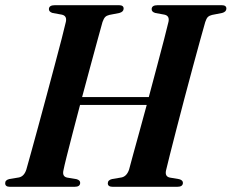

<svg xmlns="http://www.w3.org/2000/svg" viewBox="-23 -720 893 740"><path d="M221.5 -63.5Q216 -39.5 236 -35.5L272 -29.5Q286 -25.5 286 -15.5Q286 0 264.5 0H15.5Q-3 0 -3 -13.5Q-3.5 -26 13 -30L49.5 -36Q70 -40 78.5 -66.5Q84.5 -88 96.8 -132Q109 -176 124.5 -233Q140 -290 156.5 -351.5Q173 -413 188.2 -470Q203.5 -527 214.8 -571Q226 -615 231 -636.5Q235.5 -659 215.5 -663.5L179.5 -670Q165.5 -674.5 165.5 -684.5Q165.5 -700 188.5 -700H435.5Q453.5 -700 453.5 -687Q453.5 -674.5 437 -670L398.5 -662.5Q388 -660 382.5 -654.5Q377 -649 372 -635Q366 -613 353.5 -568Q341 -523 325.5 -465Q310 -407 293.5 -346H550.5Q567 -407.5 582.5 -466Q598 -524.5 609.8 -569.8Q621.5 -615 626.5 -636.5Q631 -659 611 -663.5L575.5 -670Q561.5 -674 561.5 -684.5Q561.5 -700 584.5 -700H831.5Q849.5 -700 849.5 -687Q849.5 -674.5 833 -670L794.5 -662.5Q784 -660 778.2 -654.5Q772.5 -649 768 -635Q761.5 -613 749 -567.2Q736.5 -521.5 720.5 -462.8Q704.5 -404 688 -341.2Q671.5 -278.5 656.8 -221.5Q642 -164.5 631.5 -122.5Q621 -80.5 617 -63.5Q611.5 -39.5 632 -35.5L667.5 -29.5Q682 -25.5 682 -15.5Q682 0 660 0H411.5Q392.5 0 392.5 -13.5Q392.5 -26 409 -30L445 -36Q465.5 -40 474.5 -66.5Q479.5 -86 490 -124Q500.5 -162 514.2 -211.8Q528 -261.5 542.5 -315.5H285.5Q270.5 -258.5 257 -206.8Q243.5 -155 234 -117Q224.5 -79 221.5 -63.5Z"/></svg>

Font: Fraunces 72pt SemiBold
Style: Italic
Weight: 600
Italic angle: -16°
Version: Version 1.000;[b76b70a41]